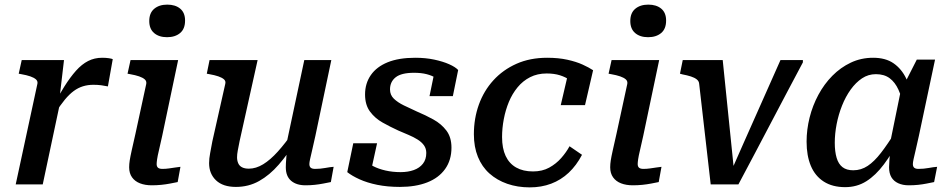

<svg xmlns="http://www.w3.org/2000/svg" viewBox="-20 -798 4118 831"><path d="M48 0H165L244 -372L238 -376L257 -538H74L61 -479L72 -477Q95 -473 111 -467.5Q127 -462 135.5 -454.5Q144 -447 142 -436ZM468 -542Q464 -544 451.5 -546Q439 -548 422 -548Q389 -548 361.5 -534Q334 -520 309 -492Q284 -464 258.5 -423.5Q233 -383 204 -329L219 -308Q241 -343 260.5 -366.5Q280 -390 299 -404Q318 -418 339 -424.5Q360 -431 384 -431Q403 -431 418 -429Q433 -427 447 -424Z M539 -74Q539 -88 541.5 -104Q544 -120 550 -147Q556 -174 566 -218L613 -435Q615 -447 606.5 -454.5Q598 -462 582 -467.5Q566 -473 543 -477L532 -479L545 -538H751L682 -210Q674 -173 668 -148Q662 -123 660 -109Q658 -95 658 -88Q658 -77 664 -72Q670 -67 683 -67Q697 -67 711 -69Q725 -71 738.5 -73Q752 -75 761 -76L749 -10Q734 -7 716 -3.5Q698 0 678 2Q658 4 637 4Q608 4 586 -4.5Q564 -13 551.5 -30.5Q539 -48 539 -74ZM626 -707Q626 -742 647.5 -760Q669 -778 704 -778Q739 -778 760 -760.5Q781 -743 781 -709Q781 -673 759.5 -655Q738 -637 703 -637Q668 -637 647 -655Q626 -673 626 -707Z M1017 -187Q1012 -162 1009 -146Q1006 -130 1006 -117Q1006 -103 1011 -91.5Q1016 -80 1027.5 -74Q1039 -68 1057 -68Q1088 -68 1119 -87Q1150 -106 1182.5 -142Q1215 -178 1251 -230L1263 -191Q1226 -131 1186.5 -85.5Q1147 -40 1101.5 -14.5Q1056 11 1001 11Q945 11 915 -17.5Q885 -46 885 -92Q885 -112 889.5 -135Q894 -158 899 -186L955 -435Q958 -447 949.5 -454.5Q941 -462 925 -467.5Q909 -473 886 -477L875 -479L887 -538H1095ZM1345 -210Q1337 -173 1331 -148Q1325 -123 1322 -109Q1319 -95 1319 -88Q1319 -77 1325 -72Q1331 -67 1344 -67Q1366 -67 1387.5 -71Q1409 -75 1424 -76L1412 -10Q1397 -7 1379 -3.5Q1361 0 1342 2Q1323 4 1302 4Q1263 4 1240 -15.5Q1217 -35 1217 -74Q1217 -80 1217.5 -92Q1218 -104 1219.5 -120Q1221 -136 1223 -154L1214 -148L1297 -538H1414Z M1711 11Q1657 11 1613 2Q1569 -7 1536 -22Q1503 -37 1483 -53L1509 -178H1612L1582 -41Q1564 -49 1557 -59Q1550 -69 1551.5 -81.5Q1553 -94 1560 -106Q1572 -91 1595 -79Q1618 -67 1648.5 -60Q1679 -53 1714 -53Q1746 -53 1771 -62Q1796 -71 1810.5 -89.5Q1825 -108 1825 -136Q1825 -155 1815 -169Q1805 -183 1787.5 -194Q1770 -205 1748.5 -214Q1727 -223 1704 -233Q1669 -249 1636 -267.5Q1603 -286 1581.5 -315Q1560 -344 1560 -389Q1560 -437 1585 -473Q1610 -509 1658 -528.5Q1706 -548 1777 -548Q1822 -548 1859.5 -540Q1897 -532 1924 -520Q1951 -508 1963 -495L1940 -382H1839L1861 -489Q1872 -489 1881.5 -481Q1891 -473 1895.5 -460.5Q1900 -448 1896 -434Q1885 -449 1867.5 -460Q1850 -471 1826.5 -477Q1803 -483 1772 -483Q1717 -483 1692.5 -463.5Q1668 -444 1668 -411Q1668 -387 1684.5 -371Q1701 -355 1727.5 -342Q1754 -329 1785 -315Q1821 -300 1855.5 -281Q1890 -262 1912 -233Q1934 -204 1934 -159Q1934 -105 1906.5 -66.5Q1879 -28 1829 -8.5Q1779 11 1711 11Z M2287 -56Q2327 -56 2357 -72.5Q2387 -89 2409 -114Q2431 -139 2445 -165L2499 -128Q2475 -82 2441.5 -50.5Q2408 -19 2365.5 -3Q2323 13 2273 13Q2220 13 2175.5 -2.5Q2131 -18 2098.5 -47Q2066 -76 2048.5 -119Q2031 -162 2031 -217Q2031 -285 2052.5 -345Q2074 -405 2115.5 -450.5Q2157 -496 2215.5 -522Q2274 -548 2348 -548Q2397 -548 2435.5 -539.5Q2474 -531 2501.5 -518.5Q2529 -506 2547 -494L2512 -343H2407L2439 -480Q2451 -479 2459.5 -472Q2468 -465 2472.5 -456Q2477 -447 2477.5 -437.5Q2478 -428 2474 -421Q2464 -438 2446.5 -451Q2429 -464 2404 -472Q2379 -480 2346 -480Q2306 -480 2274.5 -464Q2243 -448 2220 -420Q2197 -392 2182.5 -357Q2168 -322 2160.5 -282.5Q2153 -243 2153 -205Q2153 -156 2168.5 -123Q2184 -90 2214 -73Q2244 -56 2287 -56Z M2621 -74Q2621 -88 2623.5 -104Q2626 -120 2632 -147Q2638 -174 2648 -218L2695 -435Q2697 -447 2688.5 -454.5Q2680 -462 2664 -467.5Q2648 -473 2625 -477L2614 -479L2627 -538H2833L2764 -210Q2756 -173 2750 -148Q2744 -123 2742 -109Q2740 -95 2740 -88Q2740 -77 2746 -72Q2752 -67 2765 -67Q2779 -67 2793 -69Q2807 -71 2820.5 -73Q2834 -75 2843 -76L2831 -10Q2816 -7 2798 -3.5Q2780 0 2760 2Q2740 4 2719 4Q2690 4 2668 -4.5Q2646 -13 2633.5 -30.5Q2621 -48 2621 -74ZM2708 -707Q2708 -742 2729.5 -760Q2751 -778 2786 -778Q2821 -778 2842 -760.5Q2863 -743 2863 -709Q2863 -673 2841.5 -655Q2820 -637 2785 -637Q2750 -637 2729 -655Q2708 -673 2708 -707Z M3108 -538H2935L2923 -479L2934 -476Q2955 -472 2970.5 -467Q2986 -462 2995.5 -454.5Q3005 -447 3006 -436L3056 0H3176Q3211 -66 3246 -132Q3281 -198 3315.5 -264Q3350 -330 3385 -396Q3420 -462 3455 -528V-538H3358Q3331 -477 3304 -416.5Q3277 -356 3250 -295Q3223 -234 3196 -173.5Q3169 -113 3142 -51L3159 -39Z M3930 -364 3891 -334Q3883 -378 3868.5 -410Q3854 -442 3830.5 -459.5Q3807 -477 3771 -477Q3738 -477 3711 -459Q3684 -441 3662 -410.5Q3640 -380 3624.5 -341Q3609 -302 3601 -260.5Q3593 -219 3593 -180Q3593 -142 3601 -115Q3609 -88 3626.5 -74.5Q3644 -61 3673 -61Q3707 -61 3735.5 -80Q3764 -99 3793 -136.5Q3822 -174 3856 -229L3875 -198Q3841 -134 3805.5 -86.5Q3770 -39 3729.5 -13.5Q3689 12 3638 12Q3583 12 3545.5 -12Q3508 -36 3489.5 -80Q3471 -124 3471 -185Q3471 -237 3484 -289Q3497 -341 3522 -387.5Q3547 -434 3582.5 -470Q3618 -506 3662.5 -527Q3707 -548 3759 -548Q3813 -548 3847.5 -524Q3882 -500 3902 -458.5Q3922 -417 3930 -364ZM4027 -540 3957 -210Q3949 -173 3943 -148Q3937 -123 3934 -109Q3931 -95 3931 -88Q3931 -77 3937 -72Q3943 -67 3955 -67Q3978 -67 3999.5 -71Q4021 -75 4036 -76L4023 -10Q4008 -7 3990.5 -3.5Q3973 0 3954 2Q3935 4 3913 4Q3887 4 3867.5 -5Q3848 -14 3838 -31Q3828 -48 3828 -74Q3828 -84 3829.5 -105.5Q3831 -127 3834 -157L3826 -148L3880 -412L3887 -420L3948 -540Z"/></svg>

Font: Roboto Serif 20pt Medium
Style: Italic
Weight: 500
Italic angle: -10°
Version: Version 1.008